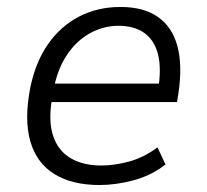

<svg xmlns="http://www.w3.org/2000/svg" viewBox="-20 -523 594 551"><path d="M266 8Q187 8 136 -23.5Q85 -55 67 -117.5Q49 -180 67 -272Q82 -345 118 -396.5Q154 -448 207 -475.5Q260 -503 326 -503Q392 -503 433 -474.5Q474 -446 489 -391Q504 -336 492 -255L488 -230H110L119 -283H457L433 -260Q444 -326 433.5 -367Q423 -408 394 -428.5Q365 -449 320 -449Q277 -449 238 -427.5Q199 -406 171.5 -364.5Q144 -323 133 -262L130 -244Q118 -178 132 -134.5Q146 -91 182 -69.5Q218 -48 271 -48Q307 -48 349 -59Q391 -70 432 -100L455 -51Q414 -19 363 -5.5Q312 8 266 8Z"/></svg>

Font: Nunito Sans 7pt SemiCondensed Light
Style: Italic
Weight: 300
Width: 4
Italic angle: -9°
Designer: Vernon Adams
Foundry: Vernon Adams
Version: Version 3.101;gftools[0.9.27]